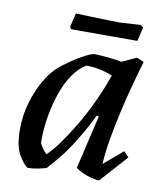

<svg xmlns="http://www.w3.org/2000/svg" viewBox="-73 -668 633 741"><g transform="rotate(10 243.5 -297.5)"><path d="M84 12Q67 0 48.5 -32.5Q30 -65 30 -129Q30 -185 44.5 -234Q59 -283 80.5 -321Q102 -359 125 -381Q147 -401 175 -420Q203 -439 228 -452Q253 -465 265 -465Q292 -464 318.5 -461.5Q345 -459 370 -454L427 -480L455 -468Q441 -421 426.5 -367Q412 -313 399.5 -257Q387 -201 378 -148.5Q369 -96 367 -53L441 -116L461 -95L365 12Q353 12 334.5 7.5Q316 3 299 -5Q282 -13 272 -21L321 -231L313 -233Q295 -196 276.5 -164Q258 -132 239.5 -103.5Q221 -75 200 -49.5Q179 -24 157 0Q143 4 123.5 8Q104 12 84 12ZM147 -52Q168 -71 194 -107Q220 -143 248 -190Q276 -237 300.5 -290Q325 -343 343 -395Q320 -405 293 -410.5Q266 -416 240 -416Q211 -399 188.5 -366Q166 -333 151 -290Q136 -247 127.5 -198.5Q119 -150 119 -102Q119 -99 119 -97Q119 -95 119 -92Q124 -81 131.5 -70.5Q139 -60 147 -52ZM157 -544 152 -553 165 -607Q190 -606 225 -605Q260 -604 291.5 -603Q323 -602 337 -602L419 -607L430 -599L417 -544Z"/></g></svg>

Font: Labrada Medium
Style: Italic
Weight: 500
Italic angle: -7°
Designer: Mercedes Jáuregui
Foundry: Omnibus-Type Team
Version: Version 1.000